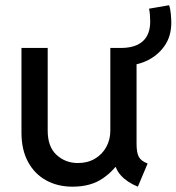

<svg xmlns="http://www.w3.org/2000/svg" viewBox="-20 -701 670 729"><path d="M255.4 7.8Q198.7 7.8 155 -16.4Q111.3 -40.5 86.4 -86.4Q61.5 -132.3 61.5 -197.8V-519H161.1V-205.1Q161.1 -143.6 194.8 -112.8Q228.5 -82 275.9 -82Q312.5 -82 340.3 -98.4Q368.2 -114.7 383.5 -142.8Q398.9 -170.9 398.9 -205.1V-519H498.5V-154.8Q498.5 -122.1 506.8 -106Q515.1 -89.8 540.5 -80.1L503.4 7.8Q462.9 -8.8 439.7 -34.2Q416.5 -59.6 416 -87.9L454.6 -66.4H389.2L439.5 -99.1Q417 -56.2 371.1 -24.2Q325.2 7.8 255.4 7.8ZM445.3 -452.6 443.4 -519Q496.1 -520 523.2 -545.4Q550.3 -570.8 550.3 -619.1Q550.3 -631.8 549.3 -644.3Q548.3 -656.7 545.9 -668L622.1 -681.2Q627 -667 628.7 -647Q630.4 -627 630.4 -615.2Q630.4 -562.5 603.8 -525.4Q577.1 -488.3 534.9 -469.2Q492.7 -450.2 445.3 -452.6Z"/></svg>

Font: Reddit Sans Medium
Style: Regular
Weight: 500
Designer: Stephen Hutchings
Foundry: Reddit
Version: Version 1.014